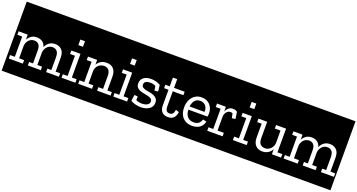

<svg xmlns="http://www.w3.org/2000/svg" viewBox="-68 -1829 5498 2955"><g transform="rotate(20 2680.5 -352.0)"><path d="M852 0V-57H774V-285Q774 -373 731.5 -413.5Q689 -454 625 -454Q567 -454 527.5 -424Q488 -394 468 -347Q454 -403 415.5 -428.5Q377 -454 325 -454Q271 -454 234.5 -428.5Q198 -403 176 -362V-445H27V-388H106V-57H28V0H258V-57H176V-263Q177 -284 185.5 -307.5Q194 -331 210 -350.5Q226 -370 250 -382.5Q274 -395 305 -395Q349 -395 376.5 -366Q404 -337 404 -264V-57H340V0H552V-57H475V-261Q476 -282 484.5 -305.5Q493 -329 509 -349Q525 -369 548.5 -382Q572 -395 603 -395Q648 -395 676 -365.5Q704 -336 704 -264V-57H639V0ZM-12 -917H872V213H-12Z M1118 0V-57H1040V-445H890V-388H970V-57H892V0ZM963 -560H1039V-651H963ZM848 -917H1149V213H848Z M1699 0V-57H1622V-285Q1622 -329 1610.5 -361Q1599 -393 1578.5 -413.5Q1558 -434 1530 -444Q1502 -454 1469 -454Q1415 -454 1375.5 -431Q1336 -408 1313 -366V-445H1163V-388H1243V-57H1165V0H1391V-57H1313V-265Q1314 -290 1324 -313.5Q1334 -337 1351.5 -355Q1369 -373 1393.5 -384Q1418 -395 1448 -395Q1493 -395 1522 -365.5Q1551 -336 1551 -264V-57H1474V0ZM1125 -917H1719V213H1125Z M1965 0V-57H1887V-445H1737V-388H1817V-57H1739V0ZM1810 -560H1886V-651H1810ZM1695 -917H1996V213H1695Z M2381 -129Q2381 -173 2360.5 -197Q2340 -221 2309.5 -234Q2279 -247 2243 -252.5Q2207 -258 2176.5 -265.5Q2146 -273 2125.5 -287Q2105 -301 2105 -330Q2105 -365 2132 -380.5Q2159 -396 2201 -396Q2228 -396 2250 -390.5Q2272 -385 2292 -374L2303 -302L2361 -309L2350 -413Q2322 -430 2281.5 -442Q2241 -454 2195 -454Q2165 -454 2135 -447Q2105 -440 2082 -424.5Q2059 -409 2044.5 -384.5Q2030 -360 2030 -325Q2030 -282 2050.5 -258.5Q2071 -235 2102 -223Q2133 -211 2169.5 -205Q2206 -199 2237 -191Q2268 -183 2288.5 -168Q2309 -153 2309 -123Q2309 -104 2299 -90Q2289 -76 2272.5 -66.5Q2256 -57 2234 -52.5Q2212 -48 2189 -48Q2136 -48 2090 -70L2093 -129L2037 -135L2023 -34Q2052 -15 2098 -2.5Q2144 10 2192 10Q2232 10 2266.5 0.5Q2301 -9 2326.5 -27Q2352 -45 2366.5 -70.5Q2381 -96 2381 -129ZM1972 -917H2429V213H1972Z M2716 -137Q2706 -83 2688 -67Q2670 -51 2644 -51Q2603 -51 2587.5 -75Q2572 -99 2572 -140V-389H2746V-445H2572V-588H2502V-445H2430V-389H2502V-131Q2502 -65 2535.5 -27.5Q2569 10 2636 10Q2696 10 2728 -22.5Q2760 -55 2770 -120ZM2405 -917H2796V213H2405Z M3158 -141Q3147 -99 3117.5 -74.5Q3088 -50 3035 -50Q2969 -50 2933 -90.5Q2897 -131 2894 -206H3207Q3213 -233 3213 -259Q3213 -298 3200.5 -333.5Q3188 -369 3164 -396Q3140 -423 3105 -438.5Q3070 -454 3024 -454Q2977 -454 2939 -436Q2901 -418 2874.5 -386.5Q2848 -355 2834 -311.5Q2820 -268 2820 -216Q2820 -162 2835 -120Q2850 -78 2877.5 -49Q2905 -20 2944 -5Q2983 10 3030 10Q3071 10 3104 -1Q3137 -12 3160.5 -30.5Q3184 -49 3198 -74Q3212 -99 3217 -128ZM2895 -258Q2898 -286 2907 -311Q2916 -336 2931 -355Q2946 -374 2968.5 -385Q2991 -396 3022 -396Q3055 -396 3078 -383.5Q3101 -371 3115.5 -351.5Q3130 -332 3136 -307.5Q3142 -283 3139 -258ZM2772 -917H3262V213H2772Z M3532 -453Q3494 -453 3464.5 -428Q3435 -403 3422 -365V-445H3276V-388H3356V-57H3278V0H3529V-57H3426V-276Q3426 -328 3452 -360.5Q3478 -393 3517 -393Q3534 -393 3551 -387L3568 -311L3625 -318L3608 -430Q3591 -444 3573 -448.5Q3555 -453 3532 -453ZM3238 -917H3678V213H3238Z M3924 0V-57H3846V-445H3696V-388H3776V-57H3698V0ZM3769 -560H3845V-651H3769ZM3654 -917H3955V213H3654Z M4487 0V-57H4407V-445H4244V-388H4337V-184Q4336 -160 4326 -136Q4316 -112 4298.5 -93Q4281 -74 4257 -62Q4233 -50 4205 -50Q4157 -50 4127.5 -79Q4098 -108 4098 -180V-445H3950V-388H4028V-160Q4028 -115 4040 -83Q4052 -51 4072.5 -30.5Q4093 -10 4121 0Q4149 10 4182 10Q4236 10 4276 -16Q4316 -42 4337 -84V0ZM3931 -917H4513V213H3931Z M5353 0V-57H5275V-285Q5275 -373 5232.5 -413.5Q5190 -454 5126 -454Q5068 -454 5028.5 -424Q4989 -394 4969 -347Q4955 -403 4916.5 -428.5Q4878 -454 4826 -454Q4772 -454 4735.5 -428.5Q4699 -403 4677 -362V-445H4528V-388H4607V-57H4529V0H4759V-57H4677V-263Q4678 -284 4686.5 -307.5Q4695 -331 4711 -350.5Q4727 -370 4751 -382.5Q4775 -395 4806 -395Q4850 -395 4877.5 -366Q4905 -337 4905 -264V-57H4841V0H5053V-57H4976V-261Q4977 -282 4985.5 -305.5Q4994 -329 5010 -349Q5026 -369 5049.5 -382Q5073 -395 5104 -395Q5149 -395 5177 -365.5Q5205 -336 5205 -264V-57H5140V0ZM4489 -917H5373V213H4489Z"/></g></svg>

Font: Zilla Slab Regular Highlight
Style: Regular
Weight: 410
Designer: Typotheque Type Foundry
Foundry: Typotheque type foundry
Version: Version 1.0; 2017